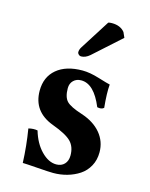

<svg xmlns="http://www.w3.org/2000/svg" viewBox="-105 -739 638 817"><g transform="rotate(15 213.5 -330.5)"><path d="M58.1 -146Q80.1 -151.4 98.1 -147.9Q113.8 -94.2 145.8 -61.5Q177.7 -28.8 211.9 -28.8Q234.4 -28.8 247.8 -43Q261.2 -57.1 261.2 -81.1Q261.2 -119.6 239 -142.1Q216.8 -164.6 155.8 -187Q63 -221.2 63 -314Q63 -374.5 104.2 -409.2Q145.5 -443.8 217.8 -443.8Q250 -443.8 291.7 -430.9Q333.5 -418 344.2 -416Q340.8 -377.9 347.2 -314Q336.9 -304.7 317.9 -309.1Q279.8 -401.9 223.1 -401.9Q202.1 -401.9 189 -388.9Q175.8 -376 175.8 -355Q175.8 -315.9 192.4 -298.3Q209 -280.8 261.2 -264.2Q316.4 -246.1 346.7 -210Q377 -173.8 377 -126Q377 -91.8 362.3 -65.2Q347.7 -38.6 323.5 -22.7Q299.3 -6.8 270 1.5Q240.7 9.8 209 9.8Q191.4 9.8 138.4 5.9Q85.4 2 73.2 2Q70.3 -72.3 58.1 -146ZM270 -668.9Q275.9 -670.9 286.1 -670.9Q323.7 -670.9 342.8 -647L353 -624L232.9 -516.1Q214.4 -500 194.8 -500Q189 -500 184.1 -504.9Q179.2 -509.8 179.2 -514.2Q179.2 -526.4 187 -538.1Z"/></g></svg>

Font: Common Serif
Style: Bold
Weight: 700
Designer: Philipp H. Poll, Khaled Hosny
Foundry: Stefan Peev, Context Ltd.
Version: Version 1.026